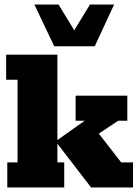

<svg xmlns="http://www.w3.org/2000/svg" viewBox="-20 -823 614 843"><path d="M232 -110H262V0H12V-110H57V-473H7V-583H232V-208L352 -293H312V-403H539V-293H499L346 -191L401 -253L512 -110H564V0H380L232 -192ZM218 -620 131 -803H237L306 -690L375 -803H481L396 -620Z"/></svg>

Font: Rokkitt SemiBold Black
Style: Regular
Weight: 900
Version: Version 3.103